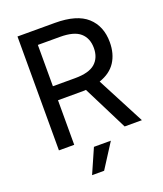

<svg xmlns="http://www.w3.org/2000/svg" viewBox="-161 -805 942 1109"><g transform="rotate(-20 310.0 -250.0)"><path d="M346 -275Q337 -274 328 -274Q319 -274 310 -274H174V0H80V-700H310Q444 -700 507 -643Q570 -586 570 -487Q570 -416 537.5 -366Q505 -316 437 -293L590 0H484ZM174 -614V-360H310Q396 -360 434 -393.5Q472 -427 472 -487Q472 -547 434 -580.5Q396 -614 310 -614ZM277 50H381L285 200H211Z"/></g></svg>

Font: PT Root UI Web Medium
Style: Regular
Weight: 500
Designer: Vitaly Kuzmin
Foundry: ParaType Ltd.
Version: Version 1.001W